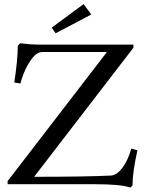

<svg xmlns="http://www.w3.org/2000/svg" viewBox="-20 -875 689 912"><path d="M244.1 -716.8 225.6 -743.7 377 -855.5 413.6 -806.2ZM599.6 16.1Q554.7 0 431.2 0H16.1V-14.6L487.8 -627.9H182.6Q156.2 -627.9 134.8 -600.6Q96.2 -551.3 77.1 -478.5L47.9 -482.9Q64.5 -592.3 64.5 -658.2L75.7 -669.4Q126.5 -663.1 158.2 -663.1H613.8V-648.4L142.1 -35.2Q379.4 -35.2 505.9 -41Q533.7 -42 560.5 -76.7Q587.4 -111.3 603.5 -168.9L632.8 -161.1Q609.4 -56.6 609.4 5.9Z"/></svg>

Font: Elstob 10pt
Style: Regular
Weight: 400
Designer: Peter S. Baker
Version: Version 1.015